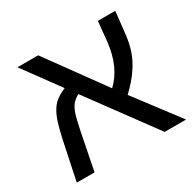

<svg xmlns="http://www.w3.org/2000/svg" viewBox="-135 -743 898 887"><g transform="rotate(-30 314.0 -299.5)"><path d="M61.5 -598.6Q88.9 -598.6 171.9 -598.6Q226.6 -523.4 391.6 -295.9Q464.8 -364.3 479.5 -490.2Q482.4 -526.4 490.2 -598.6Q513.7 -598.6 583 -598.6Q580.1 -572.3 571.3 -492.2Q566.4 -440.4 552.7 -398.4Q538.1 -355.5 512.7 -319.3Q489.3 -282.2 438.5 -233.4Q498 -155.3 615.2 0Q586.9 0 501 0Q436.5 -87.9 243.2 -350.6Q222.7 -339.8 209 -324.2Q196.3 -308.6 187.5 -284.2Q178.7 -258.8 166 -196.3Q153.3 -130.9 127 0Q103.5 0 32.2 0Q42 -48.8 73.2 -195.3Q90.8 -278.3 105.5 -312.5Q120.1 -347.7 141.6 -369.1Q164.1 -390.6 202.1 -406.2Q155.3 -469.7 61.5 -598.6Z"/></g></svg>

Font: Noto Sans Hebrew DECATHLON 
Style: Regular
Weight: 400
Designer: Monotype Design team
Version: Version 1.03 uh